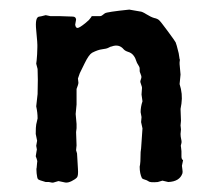

<svg xmlns="http://www.w3.org/2000/svg" viewBox="-20 -383 460 404"><path d="M57.1 -255.9 58.1 -268.6Q58.1 -275.4 58.6 -283.2Q59.1 -291 56.2 -319.3Q53.2 -347.7 63 -348.1Q64.9 -348.1 76.2 -351.1L85.9 -349.1H104L132.8 -348.1Q139.6 -348.1 140.1 -341.8L138.2 -331.1Q139.2 -324.2 143.1 -324.2Q147 -324.2 159.2 -334L167 -340.8Q172.9 -347.7 172.9 -349.1H190.9Q192.9 -349.1 194.8 -350.6Q196.8 -352.1 200.7 -355Q204.6 -357.9 252 -362.8L274.4 -358.9Q278.8 -358.9 288.1 -353Q297.4 -347.2 304.2 -345.2Q311 -343.8 314.5 -340.8Q317.9 -337.9 333 -317.4Q348.1 -296.9 349.6 -293.9Q351.1 -291 356 -271L357.9 -258.8Q358.9 -257.8 358.4 -255.9Q357.9 -253.9 357.9 -252Q357.9 -250 357.9 -248L359.9 -226.1L357.9 -206.1Q364.7 -185.5 361.8 -165L359.9 -153.8L360.8 -128.9L359.9 -119.1L360.8 -110.8L359.9 -101.1Q359.9 -95.7 361.3 -89.8Q362.8 -84 361.3 -80.1Q359.9 -76.2 360.8 -74.2L361.8 -64.9V-53.7Q361.8 -47.9 365.2 -45.9L362.8 -34.2Q362.8 -32.2 363.8 -26.4Q364.7 -20.5 363.8 -18.1Q357.9 -1 334 0L321.8 -2.9L312 0Q295.9 1.5 292.5 -1.5Q289.1 -3.9 285.2 -4.9Q281.2 -5.9 278.8 -7.8Q273.9 -17.6 273.9 -32.2Q275.9 -40 275.9 -63L276.9 -70.8L279.8 -112.8L276.9 -126L277.8 -136.7L275.9 -147Q275.9 -158.2 279.8 -169.9L277.8 -184.1L278.8 -198.2Q278.8 -200.2 277.3 -204.1Q275.9 -208 275.4 -210Q274.9 -211.9 275.9 -214.4Q276.9 -216.8 277.3 -218.8Q277.8 -220.7 277.3 -223.1Q276.9 -225.1 275.4 -228.5Q273.9 -231.9 273.9 -233.4V-238.3Q273.9 -242.2 271 -246.1Q268.1 -250 266.1 -256.3Q264.2 -262.7 259.8 -267.6Q255.9 -272 249.5 -273.9Q243.2 -275.9 240.2 -279.3Q230.5 -291 214.8 -285.2Q212.9 -285.2 208.5 -282.7Q204.1 -280.3 194.8 -279.3Q186 -278.3 173.8 -272Q167 -268.1 158.2 -250Q149.4 -231.9 147.9 -229L144 -217.8L145 -209Q145 -205.6 141.1 -195.8V-163.1L139.2 -143.1L141.1 -122.1Q141.1 -117.7 141.1 -113.3L140.1 -105L141.1 -77.1L140.1 -66.9L142.1 -60.1Q143.1 -42 144 -27.8Q145 -13.7 142.1 -9.8Q138.7 -5.9 130.9 -2Q123 2 117.2 1L103 -2L92.8 1Q90.8 2 83 0H76.2Q62 -3.9 60.1 -5.9Q58.1 -7.8 57.1 -18.1Q56.2 -28.3 57.1 -29.8L58.1 -41Q59.6 -43.5 55.2 -54.2L57.1 -65.9Q58.1 -67.9 57.1 -71.3Q56.2 -74.7 56.2 -76.2L58.1 -86.9L55.2 -101.1Q55.2 -116.2 56.2 -121.1L59.1 -133.8Q59.1 -146 56.2 -159.2L59.1 -185.1Q60.1 -219.2 59.1 -237.8L56.2 -249Z"/></svg>

Font: AntiqueNobleRegular
Style: Regular
Weight: 400
Version: Version 0.1